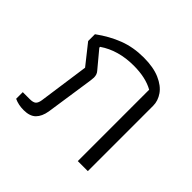

<svg xmlns="http://www.w3.org/2000/svg" viewBox="-133 -677 839 839"><g transform="rotate(45 286.5 -257.0)"><path d="M48 -2V-43H91Q112 -43 120.5 -50.5Q129 -58 132 -77L165 -311L92 -403V-445Q144 -483 197.5 -503.5Q251 -524 315 -524Q375 -524 415 -506.5Q455 -489 474 -461.5Q493 -434 493 -404V0H431V-441Q383 -468 309 -468Q214 -468 147 -422V-417L212 -339Q223 -327 223 -308Q223 -303 221 -287L188 -64Q182 -28 163 -9Q144 10 106 10Q74 10 48 -2Z"/></g></svg>

Font: Athiti
Style: Regular
Weight: 400
Designer: CadsonDemak Team
Foundry: CadsonDemak
Version: Version 1.033